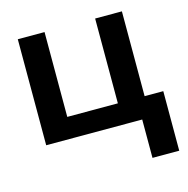

<svg xmlns="http://www.w3.org/2000/svg" viewBox="-103 -613 879 897"><g transform="rotate(-15 336.0 -164.0)"><path d="M61 0V-512.7H190.4V-102.5H435.1V-512.7H564.5V-102.5H654.8V185.5H525.4V0Z"/></g></svg>

Font: SansationBold
Style: Bold
Weight: 700
Designer: Bernd Montag
Version: Version 1.301